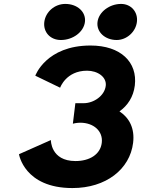

<svg xmlns="http://www.w3.org/2000/svg" viewBox="-20 -959 726 979"><path d="M313 -939C258.2 -939 212.2 -898 205.9 -847C199.6 -796 235.6 -755 290.4 -755C352.2 -755 406.8 -796 413.1 -847C419.3 -898 374.7 -939 313 -939ZM597.4 -939C538.1 -939 483.5 -898 477.2 -847C470.9 -796 515.5 -755 574.8 -755C625.8 -755 671.8 -796 678.1 -847C684.4 -898 648.4 -939 597.4 -939ZM286.6 -511.8C286.6 -511.8 316.8 -598.5 423.8 -598.5C478.3 -598.5 524.7 -566.2 519.2 -521.2C512.9 -470.2 457.9 -432.8 406.5 -432.8H364.3L351.5 -328.2C351.5 -328.2 368.6 -333.3 389.1 -333.3C457 -333.3 506.3 -290.8 498.9 -230.5C491.6 -171 436.1 -137.8 365.1 -137.8C237.6 -137.8 239.4 -244.9 239.4 -244.9L76.8 -172.7C76.8 -172.7 103.2 -0.1 349.3 -0.1C520.8 -0.1 642.2 -96.2 658.7 -230.5C667.8 -304.4 639.5 -358 589.2 -391.1C631.1 -420.9 660.3 -465.1 667.4 -522.9C682 -641.9 595.5 -726.9 441.6 -726.9C214.6 -726.9 160 -573 160 -573Z"/></svg>

Font: Hussar
Style: BdSuprExtOblOne
Weight: 700
Foundry: Cannot Into Space Fonts
Version: Version 2.00